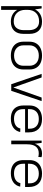

<svg xmlns="http://www.w3.org/2000/svg" viewBox="1303 -1890 767 3413"><g transform="rotate(90 1686.5 -183.5)"><path d="M365 7Q292 7 237 -24Q182 -55 152 -112Q122 -169 122 -245V-300Q122 -376 152 -431.5Q182 -487 237 -517Q292 -547 365 -547Q469 -547 525.5 -488.5Q582 -430 582 -323V-217Q582 -110 525.5 -51.5Q469 7 365 7ZM89 -540H130L155 -368V180H89ZM362 -44Q436 -44 476 -92Q516 -140 516 -225V-313Q516 -400 476 -447.5Q436 -495 362 -495Q265 -495 210 -440Q155 -385 155 -288V-255Q155 -157 210.5 -100.5Q266 -44 362 -44Z M968 7Q891 7 835.5 -19.5Q780 -46 750.5 -96.5Q721 -147 721 -217V-323Q721 -393 751 -443Q781 -493 836.5 -520Q892 -547 968 -547Q1045 -547 1100.5 -520.5Q1156 -494 1185.5 -443.5Q1215 -393 1215 -323V-217Q1215 -147 1185.5 -96.5Q1156 -46 1100.5 -19.5Q1045 7 968 7ZM968 -50Q1052 -50 1100.5 -95Q1149 -140 1149 -217V-323Q1149 -400 1100.5 -445Q1052 -490 968 -490Q885 -490 835.5 -444.5Q786 -399 786 -323V-217Q786 -141 835.5 -95.5Q885 -50 968 -50Z M1293 -540H1357L1534 -41H1537L1714 -540H1777L1595 0H1477Z M2089 7Q2014 7 1962 -18.5Q1910 -44 1882.5 -94.5Q1855 -145 1855 -216V-324Q1855 -394 1884 -444Q1913 -494 1967 -520.5Q2021 -547 2096 -547Q2210 -547 2271.5 -486Q2333 -425 2333 -313V-246H1908V-297H2280L2268 -277V-328Q2268 -405 2222.5 -447.5Q2177 -490 2096 -490Q2012 -490 1966 -446.5Q1920 -403 1920 -323V-210Q1920 -132 1964.5 -90.5Q2009 -49 2090 -49Q2163 -49 2208 -78.5Q2253 -108 2264 -162L2327 -159Q2310 -79 2248 -36Q2186 7 2089 7Z M2479 -540H2520L2545 -345V0H2479ZM2520 -303Q2520 -423 2568.5 -485Q2617 -547 2709 -547Q2725 -547 2741.5 -545Q2758 -543 2774 -539L2770 -481Q2740 -489 2705 -489Q2626 -489 2585.5 -437Q2545 -385 2545 -282Z M3060 7Q2985 7 2933 -18.5Q2881 -44 2853.5 -94.5Q2826 -145 2826 -216V-324Q2826 -394 2855 -444Q2884 -494 2938 -520.5Q2992 -547 3067 -547Q3181 -547 3242.5 -486Q3304 -425 3304 -313V-246H2879V-297H3251L3239 -277V-328Q3239 -405 3193.5 -447.5Q3148 -490 3067 -490Q2983 -490 2937 -446.5Q2891 -403 2891 -323V-210Q2891 -132 2935.5 -90.5Q2980 -49 3061 -49Q3134 -49 3179 -78.5Q3224 -108 3235 -162L3298 -159Q3281 -79 3219 -36Q3157 7 3060 7Z"/></g></svg>

Font: Pathway Extreme 8pt Thin 12pt ExtraLight
Style: Regular
Weight: 250
Version: Version 1.001;gftools[0.9.26]